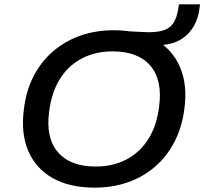

<svg xmlns="http://www.w3.org/2000/svg" viewBox="-20 -853 939 882"><path d="M415 9Q300 9 222 -35Q144 -79 109.5 -160.5Q75 -242 90 -353Q100 -437 134.5 -503.5Q169 -570 223.5 -617Q278 -664 348.5 -689Q419 -714 502 -714Q618 -714 695 -670Q772 -626 807 -544.5Q842 -463 827 -353Q816 -268 781.5 -201.5Q747 -135 693 -88Q639 -41 568.5 -16Q498 9 415 9ZM419 -88Q500 -88 562 -121Q624 -154 662.5 -216Q701 -278 711 -364Q727 -486 670.5 -551.5Q614 -617 497 -617Q417 -617 355 -584Q293 -551 255 -490Q217 -429 206 -342Q189 -220 246 -154Q303 -88 419 -88ZM620 -646 577 -709Q602 -708 623.5 -706.5Q645 -705 663 -705Q710 -705 737.5 -716Q765 -727 779 -751Q793 -775 799 -813L802 -833H899L894 -799Q886 -754 861.5 -719Q837 -684 798.5 -665Q760 -646 710 -646Z"/></svg>

Font: Nunito Sans 10pt SemiExpanded SemiBold
Style: Italic
Weight: 600
Width: 6
Italic angle: -9°
Designer: Vernon Adams
Foundry: Vernon Adams
Version: Version 3.101;gftools[0.9.27]